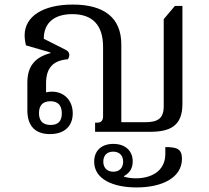

<svg xmlns="http://www.w3.org/2000/svg" viewBox="-20 -578 915 842"><path d="M299 -81C299 -139 260 -176 208 -176C199 -176 190 -175 182 -173V-213C182 -280 213 -313 277 -318C281 -322 284 -330 284 -337C284 -346 279 -354 269 -359L172 -408C172 -478 218 -516 297 -516C385 -516 432 -469 432 -372V-68C432 -49 423 -40 405 -40H397V0H637C724 0 780 -24 780 -122V-552H747L698 -494V-112C698 -58 672 -42 615 -42H512V-383C512 -499 438 -558 299 -558C170 -558 88 -507 88 -423C88 -410 90 -395 94 -379L201 -348V-345C133 -327 100 -287 100 -216V-94C100 -25 135 10 199 10C265 10 299 -27 299 -81ZM202 -30C165 -30 151 -51 151 -82C151 -113 165 -134 201 -134C237 -134 251 -113 251 -81C251 -50 238 -30 202 -30ZM579 244C690 244 778 202 778 118C778 74 754 67 705 67V97C705 174 641 204 576 204C559 204 542 202 524 197V194C542 184 562 167 562 130C562 82 528 53 477 53C427 53 393 81 393 131C393 208 476 244 579 244ZM477 175C449 175 433 157 433 131C433 104 449 87 476 87C504 87 520 104 520 131C520 158 504 175 477 175Z"/></svg>

Font: Noto Serif Thai
Style: Regular
Weight: 400
Designer: Monotype Design Team
Foundry: Monotype Imaging Inc.
Version: Version 1.901